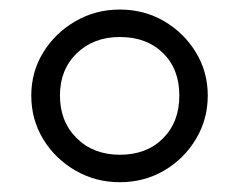

<svg xmlns="http://www.w3.org/2000/svg" viewBox="-20 -730 501 402"><path d="M231 -348.5Q180 -348.5 137.8 -373Q95.5 -397.5 70.5 -438.5Q45.5 -479.5 45.5 -530Q45.5 -579.5 70.5 -620.2Q95.5 -661 137.8 -685.5Q180 -710 231 -710Q282 -710 323.8 -685.5Q365.5 -661 390.2 -620.2Q415 -579.5 415 -530Q415 -480 390.2 -438.8Q365.5 -397.5 323.8 -373Q282 -348.5 231 -348.5ZM231 -406Q287 -406 321.2 -440.2Q355.5 -474.5 355.5 -530Q355.5 -585.5 321.2 -619Q287 -652.5 231 -652.5Q175.5 -652.5 140.5 -618.2Q105.5 -584 105.5 -530Q105.5 -475.5 140.5 -440.8Q175.5 -406 231 -406Z"/></svg>

Font: Geologica ExtraLight
Style: Regular
Weight: 200
Designer: Sindre Bremnes, Frode Helland
Foundry: Monokrom Skriftforlag AS
Version: Version 1.010; ttfautohint (v1.8.4.7-5d5b);gftools[0.9.28]